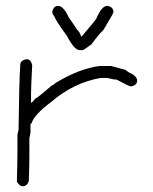

<svg xmlns="http://www.w3.org/2000/svg" viewBox="-20 -653 528 661"><path d="M71.3 -449.2Q86.9 -449.2 90.8 -427.7Q86.9 -356 86.9 -332V-298.8Q89.8 -298.8 100.6 -312.5Q113.8 -319.8 159.2 -359.4Q163.6 -359.4 170.9 -367.2Q252.9 -417 323.2 -425.8H362.3L413.1 -412.1Q418.9 -405.3 434.6 -398.4Q452.1 -388.2 452.1 -375Q452.1 -359.4 430.7 -355.5Q424.8 -355.5 381.8 -378.9Q370.6 -378.9 348.6 -384.8H327.1Q232.9 -368.2 157.2 -302.7Q96.7 -257.8 88.9 -228.5Q85 -228 85 -224.6V-197.3Q85 -194.8 81.1 -175.8V-115.2Q81.1 -80.6 79.1 -29.3Q72.8 -11.7 57.6 -11.7Q47.9 -11.7 38.1 -27.3Q40 -94.7 40 -125V-187.5Q40 -192.4 43.9 -205.1Q45.9 -377.9 49.8 -429.7Q49.8 -445.3 71.3 -449.2ZM179.2 -632.8Q198.7 -632.8 216.3 -593.8Q243.7 -554.7 243.7 -552.7Q255.4 -542.5 259.3 -527.3H261.2Q312 -586.9 312 -589.8Q330.1 -632.8 349.1 -632.8Q370.6 -629.4 370.6 -611.3Q370.6 -606.9 335.4 -548.8Q322.8 -538.6 294.4 -500Q267.6 -480.5 265.1 -480.5H253.4Q236.3 -480.5 210.4 -529.3Q172.4 -581.1 165.5 -599.6Q161.6 -600.1 159.7 -613.3Q165.5 -632.8 179.2 -632.8Z"/></svg>

Font: CEF Fonts CJK
Style: Regular
Weight: 400
Designer: PartyBoss (派对大魔王)
Version: Release 2.25